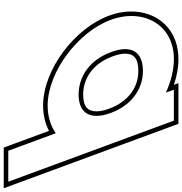

<svg xmlns="http://www.w3.org/2000/svg" viewBox="-323 -916 999 1054"><g transform="rotate(-90 177.0 -389.5)"><path d="M195 21.1 211.2 65H41.2L9.9 -20L-86.4 -281L-262.7 -759L-294 -844H-124L-92.7 -759L-28 -583.6C12.8 -611.3 63.9 -627.7 122.4 -628C312.2 -628 530.7 -457 594.6 -281C659.9 -104 569.2 66 378 65C319.2 65 256.1 48.8 195 21.1ZM83.6 -281C125.3 -168 214.4 -104 315.3 -105C417.6 -105 460.3 -167 417.1 -281C375.5 -394 287.8 -457 185.1 -458C82.7 -458 41.6 -395 83.6 -281ZM237.9 65C285.2 81 332.1 90 377.9 90C415.5 90.2 450.3 84.2 481.2 72.8C621.5 21.2 674.8 -135.7 618.1 -289.6C550.6 -475.4 325.2 -653 122.3 -653C71.1 -652.7 24.8 -641 -14.9 -620.5L-106.6 -869H-329.9L23.8 90H247.1ZM107.1 -289.6C96.9 -317.2 92.4 -340.6 92.3 -359.2C92.1 -407.7 117.8 -433 185 -433C276.4 -432.1 355 -377.2 393.7 -272.2C404.3 -244.3 408.8 -221 408.9 -202.4C408.9 -155.1 383 -130 315.2 -130C225.8 -129.1 145.7 -184.8 107.1 -289.6Z"/></g></svg>

Font: Nordica Plus
Style: NordicaClassicBkExtOpOblOl
Weight: 900
Version: Version 1.01